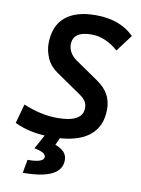

<svg xmlns="http://www.w3.org/2000/svg" viewBox="-100 -770 786 1072"><g transform="rotate(10 293.0 -234.0)"><path d="M232.4 9.8Q106 9.8 18.6 -33.2L48.8 -142.6Q148.9 -100.6 241.7 -100.6Q385.3 -100.6 385.3 -182.1Q385.3 -204.1 375 -220Q364.7 -235.8 341.3 -252L200.2 -349.1Q157.7 -378.4 139.9 -419.9Q122.1 -461.4 122.1 -500.5Q122.1 -600.6 181.9 -651.9Q241.7 -703.1 356 -703.1Q493.2 -703.1 572.8 -623.5L502 -528.8Q429.2 -592.8 350.1 -592.8Q245.1 -592.8 245.1 -517.6Q245.1 -495.6 257.3 -473.6Q269.5 -451.7 294.4 -434.6L420.9 -347.7Q468.8 -314.9 488.3 -278.1Q507.8 -241.2 507.8 -196.3Q507.8 -94.7 438 -42.5Q368.2 9.8 232.4 9.8ZM105.5 234.4 119.1 158.7Q211.4 158.7 211.4 126Q211.4 100.1 146 88.4L207.5 -23.9L279.3 1L257.8 48.8Q291 61 307.9 79.1Q324.7 97.2 324.7 125Q324.7 234.4 105.5 234.4Z"/></g></svg>

Font: CaskaydiaCove NFP SemiBold
Style: Italic
Weight: 600
Italic angle: -10°
Designer: Aaron Bell
Foundry: Saja Typeworks
Version: Version 2111.001; VTT 6.35;Nerd Fonts 3.1.1